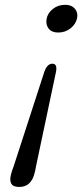

<svg xmlns="http://www.w3.org/2000/svg" viewBox="-20 -616 340 779"><path d="M58 142.5Q32.5 142.5 25.5 128.5Q18.5 114.5 24.5 92.5Q26 86.5 29 76.5Q32 66.5 36 57L160 -325Q171.5 -357.5 192.5 -357.5Q213 -357.5 207.5 -326L126.5 57Q125 66.5 122.8 76.5Q120.5 86.5 118.5 92.5Q112.5 114.5 97.8 128.5Q83 142.5 58 142.5ZM244.5 -596.5Q270 -596.5 283.5 -581Q297 -565.5 293 -543.5Q288.5 -519 266.8 -501.5Q245 -484 216 -484Q190 -484 177.5 -499.8Q165 -515.5 169 -539Q173 -562.5 194.2 -579.5Q215.5 -596.5 244.5 -596.5Z"/></svg>

Font: Fraunces 9pt SuperSoft Light
Style: Italic
Weight: 300
Italic angle: -16°
Version: Version 1.000;[b76b70a41]